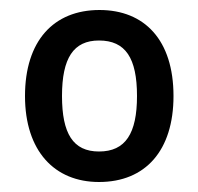

<svg xmlns="http://www.w3.org/2000/svg" viewBox="-20 -742 397 384"><path d="M327 -550C327 -662 269 -722 179 -722C87 -722 30 -660 30 -550C30 -440 89 -378 178 -378C271 -378 327 -441 327 -550ZM104 -550C104 -626 127 -661 178 -661C231 -661 254 -626 254 -550C254 -475 231 -439 178 -439C126 -439 104 -475 104 -550Z"/></svg>

Font: Noto Sans Lao Looped SemiCondensed Medium
Style: Regular
Weight: 500
Width: 4
Designer: Mark Frömberg, Ben Mitchell
Foundry: The Fontpad Ltd
Version: Version 1.002